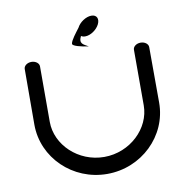

<svg xmlns="http://www.w3.org/2000/svg" viewBox="-84 -838 887 918"><g transform="rotate(-10 360.0 -379.0)"><path d="M665.9 -562.6C665.9 -577.6 649.7 -590.6 628.8 -590.6C607.9 -590.6 591.8 -577.6 591.8 -562.6C591.8 -562.6 591.8 -404.1 591.8 -292.6C591.8 -181.1 489.5 -82.5 363.7 -82.5C238 -82.5 135.6 -181.1 135.6 -292.6C135.6 -404.1 135.7 -562.6 135.7 -562.6C135.7 -577.6 119.5 -590.6 98.6 -590.6C77.7 -590.6 61.6 -577.6 61.6 -562.6C61.6 -562.6 60.8 -454.1 60.8 -292.6C60.8 -131.1 196.7 0 363.7 0C530.7 0 666.6 -131.1 666.6 -292.6C666.6 -454.1 665.9 -562.6 665.9 -562.6ZM442.8 -712.2C455.1 -737.2 445.8 -758.5 419.3 -758.5C392.9 -758.5 361.3 -737.2 348.9 -712.2C333.6 -691.8 306.6 -658.5 305.1 -642.2C303.6 -631 347.3 -620.6 382.1 -616C359 -629.5 335.8 -635.5 353.9 -671.6C358.9 -668 365.5 -666 373.7 -666C400.1 -666 430.4 -687.2 442.8 -712.2Z"/></g></svg>

Font: Hi.
Style: Tall Regular
Weight: 400
Designer: Mew Too, Robert Jablonski
Foundry: Cannot Into Space Fonts
Version: Version 1.996